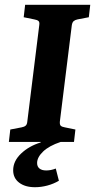

<svg xmlns="http://www.w3.org/2000/svg" viewBox="-20 -593 397 802"><path d="M17 0 23 -52 70 -61Q81 -63 87 -68Q93 -73 94 -85L144 -488Q146 -501 140.5 -505.5Q135 -510 123 -512L79 -521L85 -573H357L351 -521L304 -512Q294 -510 288 -505Q282 -500 280 -488L230 -85Q229 -72 234 -67.5Q239 -63 251 -61L295 -52L289 0ZM126 189Q85 189 60 170Q35 151 35 118Q35 80 68 48.5Q101 17 150 2V-8H233V0Q185 16 160 40Q135 64 135 88Q135 103 145 111Q155 119 173 119Q183 119 193 117Q203 115 213 111L226 162Q204 175 178 182Q152 189 126 189Z"/></svg>

Font: Rasa
Style: Bold Italic
Weight: 700
Italic angle: -7.10001°
Designer: Anna Giedrys (Yrsa+Rasa design), David Brezina (Yrsa art-direction, Rasa art-direction, design)
Foundry: Rosetta Type Foundry
Version: Version 2.004